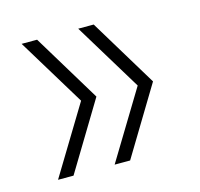

<svg xmlns="http://www.w3.org/2000/svg" viewBox="-71 -567 599 575"><g transform="rotate(-15 228.0 -280.0)"><path d="M42 -69.5 170 -280.5 42 -491H90L217.5 -280.5L90 -69.5ZM217.5 -69.5 345.5 -280.5 217.5 -491H265.5L393 -280.5L265.5 -69.5Z"/></g></svg>

Font: Encode Sans Condensed Thin ExtraLight
Style: Regular
Weight: 250
Version: Version 3.002